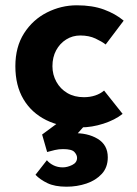

<svg xmlns="http://www.w3.org/2000/svg" viewBox="-20 -469 519 725"><path d="M443 -39Q414 -16 370.5 -2Q327 12 285 12Q210 12 154.5 -15.5Q99 -43 68.5 -94.5Q38 -146 38 -219Q38 -292 71 -343.5Q104 -395 157.5 -422Q211 -449 270 -449Q329 -449 372.5 -433Q416 -417 447 -391L379 -301Q365 -312 340.5 -323.5Q316 -335 283 -335Q254 -335 230 -320Q206 -305 192 -279Q178 -253 178 -219Q178 -187 193 -160Q208 -133 234.5 -117.5Q261 -102 297 -102Q320 -102 339.5 -108.5Q359 -115 373 -127ZM157 136Q167 148 182.5 155.5Q198 163 217 163Q234 163 252.5 154Q271 145 271 127Q271 116 261 105Q251 94 218 94Q202 94 187 97.5Q172 101 158 105L139 39L208 -12H315L238 74L212 39Q223 37 233.5 36Q244 35 254 34Q310 32 348.5 55Q387 78 387 125Q387 163 364.5 187.5Q342 212 306.5 224Q271 236 231 236Q187 236 159 222.5Q131 209 114 191Z"/></svg>

Font: Reem Kufi
Style: Regular
Weight: 400
Designer: Khaled Hosny
Version: Version 1.6